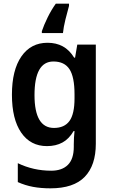

<svg xmlns="http://www.w3.org/2000/svg" viewBox="-20 -786 615 1046"><path d="M239 -553Q286 -553 322 -533.5Q358 -514 384 -472H389L401 -543H502V-3Q502 115 441.5 177.5Q381 240 255 240Q203 240 160 232Q117 224 77 206V103Q162 144 259 144Q318 144 350 112Q382 80 382 14V0Q382 -15 383 -36Q384 -57 386 -72H381Q356 -29 320 -9.5Q284 10 236 10Q146 10 95.5 -63.5Q45 -137 45 -270Q45 -404 96.5 -478.5Q148 -553 239 -553ZM271 -451Q168 -451 168 -268Q168 -89 274 -89Q331 -89 358.5 -127Q386 -165 386 -250V-272Q386 -367 358.5 -409Q331 -451 271 -451ZM356 -754Q347 -723 336.5 -680Q326 -637 323 -606H208V-616Q219 -649 239 -690Q259 -731 284 -766H356Z"/></svg>

Font: Noto Sans Arabic UI SmCn SmBd
Style: Regular
Weight: 600
Width: 4
Designer: Monotype Design Team, Nadine Chahine and Nizar Qandah
Foundry: Monotype Imaging Inc.
Version: Version 2.010; ttfautohint (v1.8.4.7-5d5b)